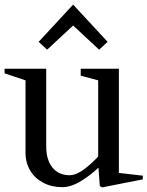

<svg xmlns="http://www.w3.org/2000/svg" viewBox="-25 -799 641 835"><path d="M86 -134V-468L103 -444L-5 -480V-500H176V-162Q176 -104 203 -70.5Q230 -37 277 -37Q306 -37 340.5 -62.5Q375 -88 411 -128L402 -100V-468L419 -445L326 -470V-500H492V-29L474 -49L596 -35V-19L419 16L409 10L402 -88L412 -78Q372 -39 328 -12Q284 15 246 15Q200 15 163.5 -4Q127 -23 106.5 -57Q86 -91 86 -134ZM143 -617 293 -779 443 -617 406 -583 293 -688 180 -583Z"/></svg>

Font: Wittgenstein
Style: Regular
Weight: 400
Designer: Jörg Drees
Foundry: Jörg Drees
Version: Version 1.003;Glyphs 3.1.2 (3151)